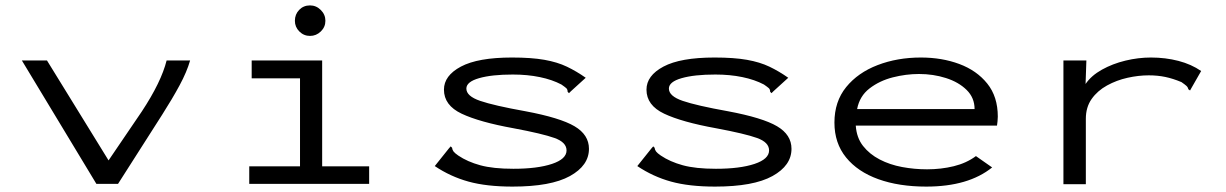

<svg xmlns="http://www.w3.org/2000/svg" viewBox="-20 -681 4540 711"><path d="M337 0 61 -457H154L382 -87L505 -268Q577 -377 597 -457H684Q672 -415 645 -365Q618 -315 581 -257L417 0Z M903 0V-65H1091V-391H912V-457H1173V-65H1347V0ZM1128 -548Q1105 -548 1088.5 -564.5Q1072 -581 1072 -604Q1072 -628 1088 -644.5Q1104 -661 1128 -661Q1151 -661 1168 -644Q1185 -627 1185 -604Q1185 -581 1168 -564.5Q1151 -548 1128 -548Z M1878 10Q1782 10 1715 -8.5Q1648 -27 1590 -66L1642 -131L1649 -139L1654 -134Q1655 -126 1659.5 -120Q1664 -114 1677 -105Q1711 -82 1758.5 -69Q1806 -56 1881 -56Q1970 -56 2024 -74Q2078 -92 2078 -124Q2078 -154 2033.5 -170Q1989 -186 1882 -206Q1755 -229 1689.5 -260Q1624 -291 1624 -349Q1624 -401 1687 -434.5Q1750 -468 1876 -468Q1948 -468 1996 -459.5Q2044 -451 2079.5 -434Q2115 -417 2149 -393L2094 -343L2087 -336L2082 -341Q2082 -350 2077 -354.5Q2072 -359 2059 -368Q2025 -386 1979 -395.5Q1933 -405 1879 -405Q1801 -405 1754 -391.5Q1707 -378 1707 -353Q1707 -325 1758 -307.5Q1809 -290 1926 -269Q2054 -245 2107.5 -213.5Q2161 -182 2161 -130Q2161 -68 2090.5 -29Q2020 10 1878 10Z M2628 10Q2532 10 2465 -8.5Q2398 -27 2340 -66L2392 -131L2399 -139L2404 -134Q2405 -126 2409.5 -120Q2414 -114 2427 -105Q2461 -82 2508.5 -69Q2556 -56 2631 -56Q2720 -56 2774 -74Q2828 -92 2828 -124Q2828 -154 2783.5 -170Q2739 -186 2632 -206Q2505 -229 2439.5 -260Q2374 -291 2374 -349Q2374 -401 2437 -434.5Q2500 -468 2626 -468Q2698 -468 2746 -459.5Q2794 -451 2829.5 -434Q2865 -417 2899 -393L2844 -343L2837 -336L2832 -341Q2832 -350 2827 -354.5Q2822 -359 2809 -368Q2775 -386 2729 -395.5Q2683 -405 2629 -405Q2551 -405 2504 -391.5Q2457 -378 2457 -353Q2457 -325 2508 -307.5Q2559 -290 2676 -269Q2804 -245 2857.5 -213.5Q2911 -182 2911 -130Q2911 -68 2840.5 -29Q2770 10 2628 10Z M3410 10Q3309 10 3232.5 -17.5Q3156 -45 3113 -98Q3070 -151 3070 -227Q3070 -305 3113.5 -358.5Q3157 -412 3230 -440Q3303 -468 3390 -468Q3468 -468 3532.5 -444Q3597 -420 3636 -371.5Q3675 -323 3675 -249Q3675 -240 3674 -232Q3673 -224 3672 -216H3149Q3152 -171 3176 -140.5Q3200 -110 3237.5 -90.5Q3275 -71 3320.5 -62.5Q3366 -54 3413 -54Q3465 -54 3512 -65.5Q3559 -77 3594 -103L3654 -61Q3566 10 3410 10ZM3154 -277H3589Q3589 -319 3559.5 -348Q3530 -377 3483 -392Q3436 -407 3383 -407Q3335 -407 3286 -394.5Q3237 -382 3200 -353.5Q3163 -325 3154 -277Z M3918 -457H4003L4000 -370Q4021 -401 4060.5 -423Q4100 -445 4147.5 -456.5Q4195 -468 4242 -468Q4296 -468 4344 -455.5Q4392 -443 4428 -418L4392 -355L4387 -346L4381 -350Q4379 -358 4373.5 -363Q4368 -368 4355 -377Q4324 -390 4295.5 -396Q4267 -402 4234 -402Q4196 -402 4155.5 -393Q4115 -384 4079.5 -364.5Q4044 -345 4022.5 -314.5Q4001 -284 4001 -241V1H3918Z"/></svg>

Font: Inconsolata ExtraExpanded
Style: Regular
Weight: 400
Width: 8
Monospace: yes
Designer: Raph Levien, Cyreal, Brenton Simpson
Foundry: Raph Levien, Cyreal, Google
Version: Version 3.000; ttfautohint (v1.8.2.53-6de2)